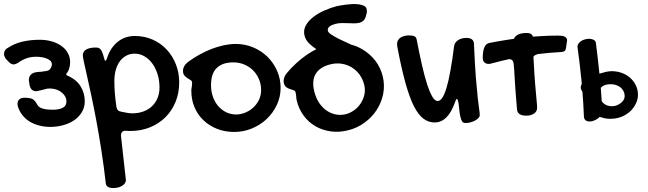

<svg xmlns="http://www.w3.org/2000/svg" viewBox="-30 -619 3258 966"><path d="M396.5 -109.9Q396.5 -150.9 375 -185.5Q353 -220.2 307.6 -239.3L306.6 -239.7L302.2 -246.6L304.2 -248.5Q314.5 -260.7 318.4 -275.4Q322.8 -290.5 322.8 -306.2Q322.8 -331.1 311.5 -351.6Q300.3 -372.6 279.8 -387.2Q259.3 -402.3 231 -410.6Q202.6 -418.9 169.9 -418.9Q122.6 -418.9 81.5 -409.2Q40.5 -399.4 6.8 -376.5H6.3Q-1.5 -372.1 -5.4 -364.3Q-9.8 -356.4 -9.8 -347.2Q-9.8 -340.3 -6.8 -334Q-3.9 -327.1 0.5 -321.8L9.8 -312Q24.4 -294.9 38.1 -294.9Q48.8 -294.9 64 -305.2Q81.5 -317.9 103.5 -325.7Q125 -333.5 152.8 -333.5Q164.6 -333.5 178.2 -331.5Q191.9 -329.6 203.1 -325.2Q214.8 -320.8 222.7 -314Q231 -306.6 231 -295.4Q231 -283.2 221.2 -270.5V-270Q215.3 -264.2 205.6 -262.2Q196.8 -260.3 185.1 -259.3Q181.2 -257.8 177.7 -257.8H172.4Q166 -256.8 160.2 -256.8Q154.3 -256.3 147 -254.9Q115.2 -246.6 115.2 -215.8V-213.9Q116.2 -211.9 116.2 -209L118.2 -193.8Q121.1 -177.7 129.4 -168.5Q138.2 -160.2 151.9 -160.2Q154.3 -160.2 156.7 -160.6Q159.7 -161.1 163.1 -162.1H163.6Q169.9 -163.1 178.2 -165.5Q186.5 -167.5 193.4 -169.4Q200.2 -171.9 207 -172.9Q213.4 -173.8 220.2 -173.8Q224.1 -173.8 227.5 -173.3L232.4 -172.9H232.9Q246.6 -171.4 259.3 -166.5Q272 -161.1 281.7 -152.8Q292 -144.5 297.9 -133.3Q304.2 -122.1 304.2 -108.9Q304.2 -85.4 283.7 -75.7Q264.6 -66.9 235.4 -66.9Q224.1 -66.9 212.4 -67.9Q200.7 -68.4 190.4 -71.3Q179.7 -73.7 171.4 -78.1Q162.6 -83.5 158.2 -91.3Q152.3 -102.5 146.5 -109.4Q141.1 -116.2 134.8 -120.1Q127.9 -124 117.7 -125.5Q107.4 -127.4 91.8 -127.4Q76.7 -127.4 67.4 -119.1Q58.1 -110.8 58.1 -95.7Q58.1 -92.3 58.6 -89.4L60.1 -83Q67.4 -58.6 83 -39.6Q98.1 -20 120.1 -6.8Q141.6 5.9 168 12.7Q194.3 19.5 223.6 19.5Q256.8 19.5 288.1 10.7Q319.3 2.4 343.3 -14.2Q367.2 -30.3 381.8 -54.7Q396.5 -78.6 396.5 -109.9Z M386.7 -340.8Q386.7 -359.9 403.8 -369.9Q420.9 -379.9 452.6 -379.9Q460 -379.9 465.8 -377.9Q471.7 -376 476.3 -370.4Q481 -364.7 484.9 -355Q488.8 -345.2 492.7 -330.1Q496.6 -313 500.5 -313Q503.9 -313 508.8 -327.1Q517.6 -355 532 -375.7Q546.4 -396.5 564.5 -410.4Q582.5 -424.3 603.8 -431.2Q625 -438 648.4 -438Q695.8 -438 736.8 -420.2Q777.8 -402.3 807.6 -370.8Q837.4 -339.4 854.5 -296.6Q871.6 -253.9 871.6 -204.1Q871.6 -151.4 853.3 -106.4Q835 -61.5 802.2 -29.1Q769.5 3.4 724.4 21.7Q679.2 40 625.5 40L600.6 39.1Q578.6 39.1 578.6 64L603.5 288.1Q603 296.4 597.9 303.5Q592.8 310.5 584.2 315.9Q575.7 321.3 564.2 324.2Q552.7 327.1 540.5 327.1Q505.4 327.1 502.4 304.2Q492.2 215.3 479.7 135.3Q467.3 55.2 454.3 -13.9Q441.4 -83 429.2 -139.6Q417 -196.3 407.5 -238.3Q397.9 -280.3 392.3 -306.6Q386.7 -333 386.7 -340.8ZM545.4 -211.9Q545.4 -180.2 547.9 -149.2Q550.3 -118.2 555.7 -82Q558.6 -60.1 579.6 -57.1Q592.3 -54.2 608.2 -51.5Q624 -48.8 634.8 -48.8Q666 -48.8 691.4 -58.1Q716.8 -67.4 734.9 -84.7Q752.9 -102.1 762.7 -126Q772.5 -149.9 772.5 -179.2Q772.5 -214.8 762.7 -245.8Q752.9 -276.9 736.1 -299.8Q719.2 -322.8 696.5 -335.9Q673.8 -349.1 647.5 -349.1Q624.5 -349.1 605.7 -339.1Q586.9 -329.1 573.5 -311.3Q560.1 -293.5 552.7 -268.1Q545.4 -242.7 545.4 -211.9Z M932.6 -162.1Q932.6 -170.4 934.6 -180.7Q936.5 -190.9 936.5 -203.1Q936.5 -211.4 929.4 -215.8Q922.4 -220.2 913.6 -225.6Q904.8 -231 897.7 -239.3Q890.6 -247.6 890.6 -263.2Q890.6 -274.4 896.7 -285.6Q902.8 -296.9 914.6 -306.2Q943.4 -327.6 974.4 -344.7Q1005.4 -361.8 1036.4 -373.5Q1067.4 -385.3 1097.7 -391.6Q1127.9 -397.9 1155.8 -397.9Q1202.6 -397.9 1243.9 -380.6Q1285.2 -363.3 1315.7 -333.3Q1346.2 -303.2 1364 -262.9Q1381.8 -222.7 1381.8 -176.8Q1381.8 -131.8 1363 -91.6Q1344.2 -51.3 1312.5 -21Q1280.8 9.3 1238 27.1Q1195.3 44.9 1147.9 44.9Q1101.6 44.9 1062 29.3Q1022.5 13.7 993.7 -13.9Q964.8 -41.5 948.7 -79.3Q932.6 -117.2 932.6 -162.1ZM1158.7 -43Q1179.2 -43 1201.2 -51.3Q1223.1 -59.6 1241.5 -75.4Q1259.8 -91.3 1271.7 -114.3Q1283.7 -137.2 1283.7 -166Q1283.7 -195.3 1272.9 -220.7Q1262.2 -246.1 1243.4 -264.9Q1224.6 -283.7 1199 -294.4Q1173.3 -305.2 1143.6 -305.2Q1089.4 -305.2 1060.5 -277.1Q1031.7 -249 1031.7 -190.9Q1031.7 -159.2 1041.3 -132.1Q1050.8 -105 1067.9 -85.2Q1085 -65.4 1108.2 -54.2Q1131.3 -43 1158.7 -43Z M1782.2 -95.2Q1768.6 -75.7 1749 -62.5Q1729.5 -49.3 1709.5 -44.4Q1683.1 -38.1 1657.7 -43.5Q1632.8 -48.8 1611.3 -64Q1590.3 -79.1 1574.7 -103Q1559.1 -127.4 1551.3 -158.2Q1537.6 -214.4 1559.1 -248.5Q1580.6 -282.7 1632.8 -295.4Q1662.1 -302.7 1689.5 -298.3Q1716.8 -293.9 1739.7 -279.8Q1762.2 -266.1 1778.8 -244.1Q1794.9 -221.7 1802.2 -193.4Q1809.1 -165.5 1802.7 -140.1Q1796.4 -115.2 1782.2 -95.2ZM1858.4 -313.5Q1831.5 -348.1 1794.4 -370.1Q1768.1 -386.2 1737.8 -394L1725.1 -399.9Q1696.3 -412.6 1673.8 -423.8Q1651.4 -435.5 1636.7 -445.3Q1622.1 -454.6 1619.6 -463.9Q1618.2 -471.2 1620.6 -476.6Q1623.5 -481.9 1628.9 -486.3Q1634.8 -490.7 1642.1 -493.7Q1649.9 -496.6 1658.2 -499Q1673.8 -502.9 1689.9 -502.9Q1705.6 -502.9 1720.7 -502.4Q1736.3 -501.5 1751 -501.5Q1765.1 -501.5 1778.8 -504.4Q1789.6 -507.3 1797.9 -514.6Q1806.6 -522.5 1810.1 -535.6L1814 -549.3Q1816.4 -556.6 1815.9 -562.5Q1815.9 -568.4 1814.5 -574.2Q1812 -584.5 1801.3 -589.8Q1790.5 -595.2 1775.9 -597.2Q1760.7 -599.1 1743.7 -598.6Q1726.6 -597.7 1710.4 -595.7Q1693.8 -593.3 1681.6 -591.3Q1669.4 -588.9 1664.1 -587.9Q1633.3 -580.1 1601.6 -565.9Q1569.8 -551.8 1545.4 -532.7Q1521 -513.7 1508.3 -490.2Q1495.6 -466.3 1502 -440.4Q1507.3 -418 1525.4 -400.4Q1541.5 -384.8 1561.5 -371.6Q1537.1 -359.4 1513.7 -343.3Q1486.3 -324.7 1460.4 -300.8Q1434.1 -276.9 1411.1 -249Q1401.9 -237.3 1398.9 -225.1Q1395.5 -212.9 1397.9 -201.7Q1401.9 -186.5 1410.6 -180.2Q1419.4 -173.8 1429.2 -170.9Q1439.9 -167.5 1447.3 -165Q1455.1 -162.1 1457 -154.3Q1460 -142.6 1460.4 -131.8Q1460.9 -121.6 1462.9 -113.3Q1473.6 -69.8 1498 -37.1Q1522.5 -3.9 1557.1 16.1Q1591.8 36.1 1633.8 42Q1675.8 47.9 1721.2 36.6Q1767.1 25.4 1804.2 -2Q1841.8 -29.3 1865.2 -65.9Q1889.2 -103 1897.9 -146.5Q1906.2 -190.4 1896 -233.9Q1885.3 -278.3 1858.4 -313.5Z M2380.9 -68.8Q2377.9 -88.4 2373.5 -127.9Q2369.1 -168 2363.8 -233.9Q2358.9 -299.3 2354.5 -400.9Q2353.5 -413.6 2344.2 -420.9Q2335 -428.2 2317.4 -428.2Q2291 -428.2 2273.9 -416.5Q2256.8 -404.8 2254.4 -385.3Q2245.6 -313.5 2235.8 -261.7Q2226.6 -210 2216.3 -176.3Q2206.1 -142.6 2194.8 -126.5Q2184.1 -110.8 2171.4 -110.8Q2158.7 -110.8 2146 -131.3Q2133.3 -151.9 2120.1 -190.9Q2107.4 -230.5 2093.8 -288.1Q2080.6 -345.7 2066.4 -419.9Q2064 -432.1 2055.2 -436.5Q2045.9 -440.9 2025.4 -440.9Q2015.1 -440.9 2004.9 -438Q1994.6 -435.5 1986.3 -430.7Q1978 -425.3 1972.7 -417Q1967.8 -409.2 1967.8 -397.9Q1967.8 -394 1968.3 -389.6Q1968.8 -385.3 1969.7 -379.9Q1989.7 -274.4 2009.8 -202.1Q2029.8 -130.4 2051.8 -85.9Q2074.2 -42 2099.6 -22.5Q2125.5 -2.9 2156.7 -2.9Q2224.1 -2.9 2259.8 -106Q2264.2 -121.1 2268.6 -121.1Q2271.5 -121.1 2272.9 -115.7Q2274.9 -110.8 2276.9 -101.1Q2279.8 -69.3 2282.7 -49.8Q2286.1 -29.8 2290 -19Q2293.9 -7.8 2298.8 -3.9Q2304.2 0 2311.5 0Q2324.7 0 2337.4 -3.4Q2350.6 -7.3 2360.8 -12.7Q2371.1 -18.6 2377.4 -25.4Q2383.8 -32.7 2383.8 -40Q2383.8 -49.3 2380.9 -68.8Z M2809.1 -435.5Q2802.2 -438.5 2794.4 -439Q2786.1 -439.9 2777.3 -439.9Q2731 -439.9 2687 -437L2651.4 -434.6Q2649.4 -441.4 2644 -446.3Q2635.3 -453.1 2620.1 -453.1Q2586.9 -453.1 2569.8 -440.9Q2560.1 -434.1 2555.7 -423.8L2514.6 -417.5Q2472.7 -411.1 2431.6 -402.8Q2398.9 -396.5 2398.9 -328.1Q2398.9 -312.5 2407.2 -305.2Q2415.5 -297.4 2428.2 -297.4Q2432.6 -297.4 2437.5 -298.3Q2442.4 -299.3 2448.7 -301.3Q2489.7 -312.5 2530.8 -321.3Q2551.3 -321.8 2554.2 -299.3Q2555.2 -291.5 2555.7 -282.7L2556.2 -275.4H2556.6L2559.1 -231.9Q2560.5 -200.2 2563 -170.9Q2564.9 -141.1 2567.4 -114.7Q2569.3 -88.4 2571.3 -67.4Q2574.2 -37.1 2618.2 -37.1Q2642.6 -37.1 2657.7 -48.3Q2672.4 -59.1 2672.4 -76.2Q2672.4 -87.4 2669.4 -118.2Q2666 -148.4 2662.6 -194.3Q2658.7 -240.2 2655.8 -299.3Q2654.8 -315.4 2653.8 -333Q2658.7 -342.3 2673.3 -345.7L2678.2 -347.2Q2738.8 -354.5 2795.4 -357.4Q2805.7 -357.9 2811 -362.8Q2816.4 -367.2 2817.9 -378.9L2823.2 -416Q2823.2 -423.8 2819.3 -428.2Q2815.4 -433.1 2809.1 -435.5Z M3092.8 -100.1Q3084 -93.3 3072.8 -88.9Q3061.5 -85 3051.3 -84.5Q3037.1 -84 3024.9 -88.4Q3013.2 -92.8 3004.4 -101.1Q3000.5 -105 2997.6 -109.4Q2995.6 -143.1 2992.7 -177.2Q2995.1 -180.2 2997.6 -182.1Q3011.7 -194.3 3038.6 -195.3Q3053.7 -195.8 3067.4 -191.9Q3080.6 -188 3090.8 -180.2Q3100.6 -172.4 3106.4 -161.6Q3112.3 -150.9 3112.8 -138.2Q3113.3 -126.5 3107.9 -116.7Q3102.1 -106.9 3092.8 -100.1ZM3138.2 -229.5Q3119.6 -245.1 3094.7 -253.4Q3069.8 -261.7 3042.5 -260.7Q3033.2 -260.3 3018.1 -257.3Q3003.4 -253.9 2986.3 -248.5H2985.8Q2978 -326.7 2967.8 -405.3Q2966.8 -410.6 2962.4 -414.6Q2958.5 -418 2953.1 -420.4Q2947.8 -422.4 2941.9 -423.3Q2936.5 -424.3 2932.6 -423.8Q2921.9 -423.3 2911.1 -420.4Q2900.4 -417 2892.6 -411.6Q2884.8 -405.8 2879.9 -398.9Q2875 -391.6 2875.5 -382.8Q2887.7 -294.9 2896 -209L2897 -196.3Q2891.6 -187.5 2892.1 -178.2Q2892.1 -171.4 2895 -166Q2897.5 -161.1 2900.4 -157.7Q2905.3 -96.2 2907.7 -34.7Q2908.2 -19.5 2917 -13.2Q2925.8 -7.3 2938.5 -7.8Q2948.7 -8.3 2959.5 -12.7Q2970.7 -17.1 2979.5 -23.9Q2984.4 -27.3 2987.8 -31.2L2996.6 -28.3Q3020 -20 3047.4 -21.5Q3075.7 -22.5 3100.1 -32.7Q3124.5 -43.5 3142.6 -60.5Q3160.2 -78.1 3170.4 -100.1Q3180.7 -122.1 3179.7 -146.5Q3178.7 -171.4 3167.5 -192.9Q3156.2 -214.4 3138.2 -229.5Z"/></svg>

Font: Gochi Hand Cyrillic
Style: Regular
Weight: 400
Designer: Juan Pablo del Peral; Denis Ignatov
Foundry: Juan Pablo del Peral; Denis Ignatov
Version: Version 1.00 June 29, 2018, initial release